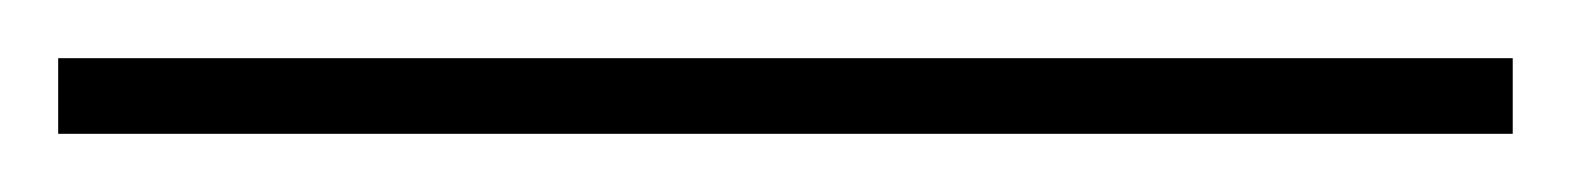

<svg xmlns="http://www.w3.org/2000/svg" viewBox="-20 -20 540 66"><path d="M0 26V0H500V26Z"/></svg>

Font: Montserrat ExtraLight
Style: Regular
Weight: 200
Designer: Julieta Ulanovsky
Foundry: Julieta Ulanovsky
Version: Version 9.000; ttfautohint (v1.8.4.7-5d5b)